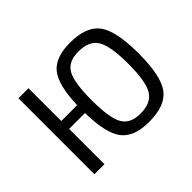

<svg xmlns="http://www.w3.org/2000/svg" viewBox="-113 -677 865 865"><g transform="rotate(-45 319.0 -244.5)"><path d="M406 -497Q510 -497 550.5 -442Q591 -387 591 -243Q591 -101 550.5 -46.5Q510 8 406 8Q311 8 271.5 -43Q232 -94 230 -225H129V0H65V-484H129V-275H230Q234 -400 273.5 -448.5Q313 -497 406 -497ZM405 -46Q473 -46 499 -88.5Q525 -131 525 -244Q525 -357 499 -399.5Q473 -442 405 -442Q340 -442 316 -399.5Q292 -357 292 -244Q292 -131 316.5 -88.5Q341 -46 405 -46Z"/></g></svg>

Font: exo2condensed_l
Style: Regular
Weight: 300
Width: 3
Designer: Natanael Gama
Version: Version 1.001;PS 001.001;hotconv 1.0.70;makeotf.lib2.5.58329